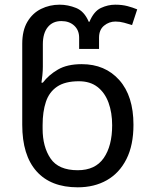

<svg xmlns="http://www.w3.org/2000/svg" viewBox="-20 -790 645 820"><path d="M312 10Q197 10 136 -58.5Q75 -127 75 -257V-603Q75 -660 97 -697Q119 -734 155.5 -752Q192 -770 235 -770Q270 -770 305 -756Q340 -742 359 -697H362Q381 -742 411 -756Q441 -770 472 -770Q501 -770 524 -764Q547 -758 566 -750L544 -683Q528 -688 510 -693Q492 -698 473 -698Q446 -698 424.5 -680.5Q403 -663 403 -629V-581H318V-629Q318 -661 297 -680.5Q276 -700 242 -700Q205 -700 184 -674Q163 -648 163 -601V-505Q163 -489 161 -468.5Q159 -448 157 -437H163Q188 -470 227.5 -493Q267 -516 329 -516Q429 -516 489.5 -448Q550 -380 550 -257Q550 -170 520 -110.5Q490 -51 436.5 -20.5Q383 10 312 10ZM312 -63Q387 -63 423 -115Q459 -167 459 -255Q459 -309 443.5 -351.5Q428 -394 396.5 -418.5Q365 -443 317 -443Q258 -443 224 -420Q190 -397 176 -355Q162 -313 162 -256V-240Q162 -163 196 -113Q230 -63 312 -63Z"/></svg>

Font: Go Noto Kurrent-Regular
Style: Regular
Weight: 400
Designer: Monotype Design Team
Foundry: Monotype Imaging Inc.
Version: Version 2.012; ttfautohint (v1.8.4.7-5d5b)